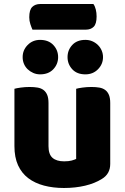

<svg xmlns="http://www.w3.org/2000/svg" viewBox="-20 -922 622 958"><path d="M52 -479Q62 -482 83.5 -485Q105 -488 128 -488Q150 -488 167.5 -485Q185 -482 197 -473Q209 -464 215.5 -448.5Q222 -433 222 -408V-193Q222 -152 242 -134.5Q262 -117 300 -117Q323 -117 337.5 -121Q352 -125 360 -129V-479Q370 -482 391.5 -485Q413 -488 436 -488Q458 -488 475.5 -485Q493 -482 505 -473Q517 -464 523.5 -448.5Q530 -433 530 -408V-104Q530 -54 488 -29Q453 -7 404.5 4.5Q356 16 299 16Q245 16 199.5 4Q154 -8 121 -33Q88 -58 70 -97.5Q52 -137 52 -193ZM93 -637Q93 -672 118 -697.5Q143 -723 180 -723Q222 -723 246 -697.5Q270 -672 270 -637Q270 -602 246 -576.5Q222 -551 180 -551Q162 -551 146 -558Q130 -565 118 -576.5Q106 -588 99.5 -603.5Q93 -619 93 -637ZM317 -637Q317 -672 340.5 -697.5Q364 -723 406 -723Q425 -723 441 -716Q457 -709 469 -697Q481 -685 487.5 -669.5Q494 -654 494 -637Q494 -602 469 -576.5Q444 -551 406 -551Q364 -551 340.5 -576.5Q317 -602 317 -637ZM142 -774Q137 -785 131.5 -801.5Q126 -818 126 -836Q126 -873 141 -887.5Q156 -902 181 -902H446Q454 -891 458 -874.5Q462 -858 462 -840Q462 -803 447.5 -788.5Q433 -774 408 -774Z"/></svg>

Font: Baloo Tammudu
Style: Regular
Weight: 400
Designer: Omkar Shende and Ek Type
Foundry: Ek Type
Version: Version 1.007;PS 1.000;hotconv 1.0.88;makeotf.lib2.5.647800